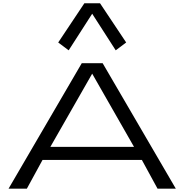

<svg xmlns="http://www.w3.org/2000/svg" viewBox="-20 -1128 1102 1148"><path d="M468.8 -750H593.8L1031.2 0H921.9L828.1 -171.9H234.4L140.6 0H31.2ZM781.2 -250 531.2 -687.5 281.2 -250ZM328.1 -874 484.4 -1108.4H578.1L734.4 -874L671.9 -827.1L531.2 -1045.9L390.6 -827.1Z"/></svg>

Font: Michroma+
Style: Regular
Weight: 400
Designer: beogot
Foundry: beogot
Version: Version